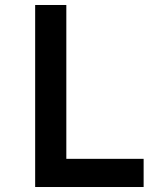

<svg xmlns="http://www.w3.org/2000/svg" viewBox="-20 -750 640 770"><path d="M121 0V-730H246V-113H556V0Z"/></svg>

Font: Tiny
Style: Bold
Weight: 700
Monospace: yes
Designer: Philipp Nurullin, Konstantin Bulenkov
Foundry: JetBrains
Version: Version 2.251; ttfautohint (v1.8.4.7-5d5b)